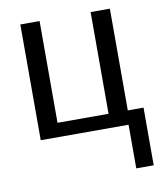

<svg xmlns="http://www.w3.org/2000/svg" viewBox="-82 -595 737 863"><g transform="rotate(-10 286.5 -164.0)"><path d="M157.2 -528.3H69.3V0H470.2V199.2H549.8V-64H478V-528.3H390.1V-64H157.2Z"/></g></svg>

Font: Arimo
Style: Regular
Weight: 400
Designer: Steve Matteson
Foundry: Monotype Imaging Inc.
Version: Version 1.32